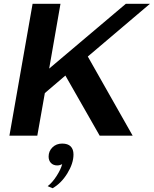

<svg xmlns="http://www.w3.org/2000/svg" viewBox="-20 -720 816 1019"><path d="M446 -420 684 0H509L327 -319L218 -226L178 0H30L153 -700H301L241 -356L648 -700H776ZM233 268Q257 250 280 214.5Q303 179 310 151Q297 158 284 158Q263 158 250.5 145Q238 132 238 111Q238 82 258.5 62Q279 42 310 42Q340 42 355 57Q370 72 370 100Q370 147 337.5 200Q305 253 259 279Z"/></svg>

Font: Fahkwang SemiBold
Style: Italic
Weight: 600
Italic angle: -10°
Version: Version 1.000; ttfautohint (v1.6)